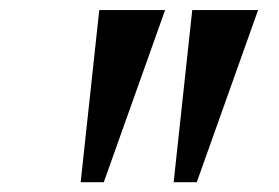

<svg xmlns="http://www.w3.org/2000/svg" viewBox="-20 -847 556 382"><path d="M308.5 -827 186.5 -484.5H140.5L177.5 -827ZM493.5 -827 371.5 -484.5H325.5L362.5 -827Z"/></svg>

Font: Merriweather 96pt Black
Style: Italic
Weight: 900
Italic angle: -7.8°
Version: Version 2.101